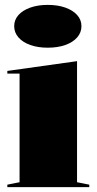

<svg xmlns="http://www.w3.org/2000/svg" viewBox="-20 -765 395 785"><path d="M175 -570Q135 -570 104 -581Q73 -592 55.5 -612Q38 -632 38 -658Q38 -684 55.5 -703.5Q73 -723 104 -734Q135 -745 175 -745Q216 -745 247 -734Q278 -723 295.5 -703.5Q313 -684 313 -658Q313 -632 295.5 -612Q278 -592 247 -581Q216 -570 175 -570ZM10 0V-10L60 -20V-464H10V-475L295 -515V-20L345 -10V0Z"/></svg>

Font: Kalnia Thin
Style: Regular
Weight: 100
Version: Version 1.105